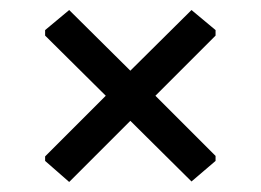

<svg xmlns="http://www.w3.org/2000/svg" viewBox="-20 -454 520 383"><path d="M362 -434 410 -394V-383L290 -263L410 -143V-133L362 -92L240 -213L118 -91L70 -133V-142L191 -263L70 -383V-394L118 -434L240 -313Z"/></svg>

Font: Alegreya Sans Medium
Style: Regular
Weight: 500
Designer: Juan Pablo del Peral
Foundry: Huerta Tipografica
Version: Version 2.007